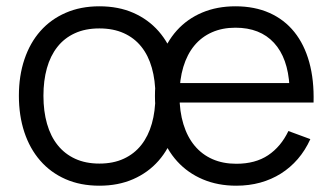

<svg xmlns="http://www.w3.org/2000/svg" viewBox="-20 -575 1059 610"><path d="M295.7 15Q355.7 15 403.1 -5.8Q450.5 -26.5 483.6 -64.1Q516.7 -101.7 534.2 -154.3Q551.7 -207 551.7 -270.7Q551.7 -333.3 534.3 -385.7Q517 -438 484.1 -475.6Q451.2 -513.2 403.8 -534.1Q356.3 -555 295.7 -555Q236.2 -555 188.8 -534.3Q141.3 -513.7 108.3 -476.3Q75.3 -439 57.7 -386.7Q40 -334.3 40 -270.7Q40 -207.7 57.3 -155.2Q74.7 -102.7 107.7 -64.8Q140.7 -26.8 188.1 -5.9Q235.5 15 295.7 15ZM295.7 -55.3Q252.2 -55.3 219 -70.5Q185.8 -85.7 163.3 -113.8Q140.8 -141.8 129.4 -181.7Q118 -221.5 118 -270.7Q118 -319 129 -358.3Q140 -397.7 162.2 -425.8Q184.3 -454 217.7 -469.3Q251 -484.7 295.7 -484.7Q339.7 -484.7 373.1 -469.7Q406.5 -454.7 428.8 -426.9Q451.2 -399.2 462.4 -359.5Q473.7 -319.8 473.7 -270.7Q473.7 -221.8 462.4 -182.2Q451.2 -142.7 428.9 -114.4Q406.7 -86.2 373.3 -70.8Q340 -55.3 295.7 -55.3ZM730.7 -54.7Q688.5 -54.7 655.2 -69.3Q621.8 -84 598.5 -111.9Q575.2 -139.8 562.8 -180.2Q550.3 -220.5 550.3 -271.5Q550.3 -322.3 562.4 -362.3Q574.5 -402.3 597.3 -430Q620.2 -457.7 653.2 -472.3Q686.2 -487 728 -487Q806.2 -487 850.5 -438.9Q894.8 -390.8 899.7 -300.7L899.8 -249.3H976.2Q978.2 -320.8 962.5 -377.4Q946.8 -434 915 -473.5Q883.2 -513 836 -534Q788.8 -555 728 -555Q669.7 -555 622.4 -535.1Q575.2 -515.2 541.8 -478.2Q508.5 -441.2 490.4 -388.3Q472.3 -335.5 472.3 -270Q472.3 -205.2 490.8 -152.3Q509.2 -99.5 543 -62.4Q576.8 -25.3 624.4 -5.2Q672 15 730.7 15Q771.2 15 806.8 5.2Q842.5 -4.7 872.4 -23.5Q902.3 -42.3 926.1 -69.8Q949.8 -97.3 966 -133L896.3 -158.7Q872.5 -109 831.8 -81.8Q791.2 -54.7 730.7 -54.7ZM958.2 -311H537.3L535.5 -249.3H976.2Z"/></svg>

Font: Vela Sans GX ExtLt
Style: Regular
Weight: 200
Designer: Principal design: Mikhail Sharanda - project Manrope.
Design modification: Ravid Balaliev
Foundry: Mikhail Sharanda
Version: Version 1.001